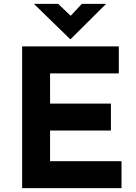

<svg xmlns="http://www.w3.org/2000/svg" viewBox="-20 -977 706 997"><path d="M95 -736H597V-596H240V-439H556V-299H240V-140H611V0H95ZM282 -957 347 -895 405 -957H531L346 -773H345L156 -957Z"/></svg>

Font: Reem Kufi Ink
Style: Bold
Weight: 700
Designer: Khaled Hosny
Version: Version 1.002